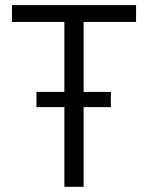

<svg xmlns="http://www.w3.org/2000/svg" viewBox="-20 -720 570 740"><path d="M228.1 -635.4H26.1V-700.2H504.4V-635.4H302.2V0H228.1ZM120.5 -365.8H407.2V-307.1H120.5Z"/></svg>

Font: DavidDev Light
Style: Regular
Weight: 300
Designer: David.dev
Foundry: David.dev
Version: Version 1.001;FEAKit 1.0